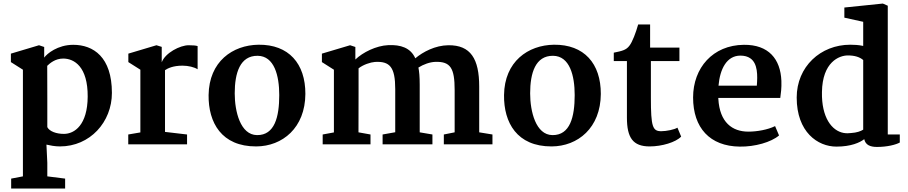

<svg xmlns="http://www.w3.org/2000/svg" viewBox="-20 -815 5128 1084"><path d="M43 193.4V249.5H347.7V193.4L247.1 180.7V104L242.2 1.5C261.2 5.9 289.6 11.7 318.4 11.7C488.3 11.7 611.8 -126 611.8 -290.5C611.8 -493.2 506.8 -562 393.6 -562C305.2 -562 245.1 -511.7 229.5 -489.7V-549.8L200.2 -559.6L41.5 -512.2V-464.4L109.4 -421.4V180.7ZM247.1 -97.2V-258.8L246.6 -443.4C261.2 -457.5 291.5 -484.4 336.9 -484.4C399.4 -484.4 476.1 -438 475.1 -269.5C474.1 -109.4 400.9 -59.1 340.8 -59.1C297.9 -59.1 259.3 -73.2 247.1 -97.2Z M704.1 0H1036.1V-55.7L911.6 -70.3V-418.9C927.2 -429.2 956.5 -444.3 1010.7 -444.3C1043 -444.3 1077.1 -436 1095.7 -423.8V-554.7C1087.9 -558.1 1067.4 -559.6 1045.4 -559.6C996.6 -559.6 913.1 -516.6 893.1 -463.4V-550.3L863.3 -559.6L704.6 -512.2V-464.4L772.5 -421.4V-67.4L704.1 -55.7Z M1157.7 -278.3C1155.8 -122.6 1231 12.2 1426.3 11.7C1574.7 11.2 1703.1 -93.3 1704.1 -284.7C1704.6 -456.1 1609.9 -564.5 1439.5 -562.5C1293.5 -560.5 1160.2 -467.8 1157.7 -278.3ZM1431.2 -52.2C1336.9 -53.2 1305.2 -186 1305.2 -288.1C1305.2 -402.8 1335 -501 1434.6 -500C1528.8 -499 1556.6 -387.7 1556.6 -278.3C1556.6 -154.8 1530.8 -51.3 1431.2 -52.2Z M1801.8 0H2071.8V-55.7L2003.9 -67.9C2003.9 -130.9 2004.4 -256.3 2004.4 -295.4V-429.2C2031.7 -450.7 2072.3 -463.4 2096.7 -465.3C2180.7 -470.2 2211.4 -436.5 2211.4 -312V-68.4L2140.1 -55.7V0H2421.4V-55.7L2349.6 -67.9V-336.9C2349.6 -382.8 2346.7 -411.6 2342.3 -433.6C2371.6 -452.1 2407.2 -464.8 2439 -465.8C2522.9 -467.8 2546.9 -431.2 2546.9 -306.6V-67.9L2485.8 -55.7V0H2760.3V-55.7L2685.5 -67.9V-326.2C2685.5 -482.9 2637.2 -561 2511.2 -559.6C2437 -558.6 2368.7 -522.5 2324.7 -485.8C2298.3 -545.4 2241.7 -563.5 2171.4 -560.1C2104 -557.1 2028.3 -519.5 1986.3 -479V-549.8L1956.5 -559.6L1797.4 -512.2V-464.4L1865.2 -421.4V-67.4L1801.8 -55.7Z M2825.7 -278.3C2823.7 -122.6 2898.9 12.2 3094.2 11.7C3242.7 11.2 3371.1 -93.3 3372.1 -284.7C3372.6 -456.1 3277.8 -564.5 3107.4 -562.5C2961.4 -560.5 2828.1 -467.8 2825.7 -278.3ZM3099.1 -52.2C3004.9 -53.2 2973.1 -186 2973.1 -288.1C2973.1 -402.8 3002.9 -501 3102.5 -500C3196.8 -499 3224.6 -387.7 3224.6 -278.3C3224.6 -154.8 3198.7 -51.3 3099.1 -52.2Z M3519.5 -150.9C3519.5 -37.6 3553.2 11.7 3647.9 11.7C3716.8 11.7 3795.4 -11.7 3825.7 -43.9L3804.7 -94.2C3787.6 -83.5 3742.7 -74.2 3713.4 -74.2C3664.6 -74.2 3654.8 -98.6 3654.8 -262.7V-470.2H3815.9V-546.4H3650.4V-676.8H3583C3569.8 -629.9 3549.8 -577.1 3533.7 -557.1C3515.1 -531.7 3490.2 -526.9 3445.3 -517.6V-470.2H3519.5Z M3893.1 -264.6C3893.1 -93.3 3987.8 10.7 4156.2 12.7C4241.7 14.2 4334 -12.2 4378.4 -50.3L4356 -103C4314.5 -82.5 4253.9 -71.8 4205.1 -71.8C4114.7 -71.8 4043 -123.5 4035.6 -257.3C4035.6 -258.8 4035.2 -260.3 4035.2 -262.2H4385.3C4388.7 -287.6 4393.1 -317.9 4391.6 -358.4C4386.7 -481.9 4319.3 -563.5 4179.7 -562C4004.4 -560.5 3893.1 -431.6 3893.1 -264.6ZM4036.6 -331.5C4044.9 -425.8 4083 -501 4160.2 -501C4183.6 -501 4201.7 -495.6 4215.3 -486.3C4259.3 -457 4257.3 -387.2 4252.9 -331.5Z M4702.1 12.7C4784.7 12.7 4834 -9.8 4859.4 -29.3C4866.2 3.4 4893.1 14.6 4931.2 14.6C4989.7 14.6 5037.6 2 5060.1 -10.3V-55.7H4992.2V-782.7L4964.4 -794.9L4747.1 -772.5V-715.3L4853.5 -691.9V-555.7C4826.7 -561.5 4801.3 -562.5 4780.3 -562.5C4612.8 -562.5 4478 -438.5 4478 -264.2C4478 -69.3 4596.7 12.7 4702.1 12.7ZM4742.7 -64.5C4676.3 -76.7 4617.7 -151.4 4620.6 -295.4C4623 -464.8 4717.8 -502 4766.6 -502C4805.2 -502 4833.5 -493.2 4853.5 -476.1V-83C4839.8 -74.2 4816.9 -65.9 4785.6 -64C4772 -62 4757.8 -62 4742.7 -64.5Z"/></svg>

Font: Merriweather
Style: Bold
Weight: 700
Designer: Eben Sorkin ( eben@eyebytes.com )
Foundry: Sorkin Type Co.
Version: Version 1.003